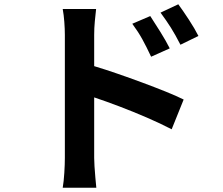

<svg xmlns="http://www.w3.org/2000/svg" viewBox="-20 -819 1040 897"><path d="M907 -651 823 -610Q799 -657 778.5 -689.5Q758 -722 730 -760L813 -799Q835 -769 862.5 -727Q890 -685 907 -651ZM773 -593 686 -554Q664 -601 645 -635.5Q626 -670 598 -708L682 -744Q703 -712 729.5 -669.5Q756 -627 773 -593ZM420 -656V-510Q470 -495 528 -475Q586 -455 644 -433.5Q702 -412 753 -391.5Q804 -371 838 -354L782 -215Q730 -242 666.5 -269.5Q603 -297 538.5 -321.5Q474 -346 420 -364V-81Q420 -67 421.5 -42Q423 -17 425.5 10.5Q428 38 430 58H273Q278 29 280.5 -11.5Q283 -52 283 -81V-656Q283 -683 280.5 -716.5Q278 -750 273 -777H429Q426 -751 423 -719.5Q420 -688 420 -656Z"/></svg>

Font: Noto IKEA Simplified Chinese
Style: Bold
Weight: 700
Designer: Monotype Design Team
Foundry: Monotype Imaging Inc.
Version: Version 1.100